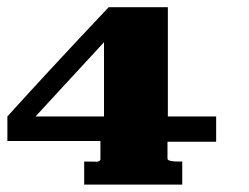

<svg xmlns="http://www.w3.org/2000/svg" viewBox="-20 -500 674 520"><path d="M565.4 -116.2H433.6V-70.3Q433.6 -61.5 473.6 -62.5V0H208V-62.5Q247.1 -62.5 239.3 -61.5Q252 -62.5 252 -69.3V-118.2H0V-184.6Q118.2 -315.4 274.4 -480.5H434.6V-184.6H565.4ZM261.7 -184.6V-385.7L76.2 -184.6Z"/></svg>

Font: Ponnala
Style: Regular
Weight: 400
Designer: Appaji Ambarisha Darbha
Version: Version 1.0.3